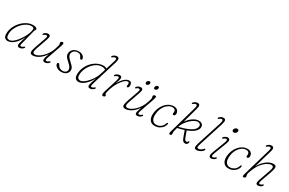

<svg xmlns="http://www.w3.org/2000/svg" viewBox="149 -2030 5037 3350"><g transform="rotate(30 2667.5 -354.5)"><path d="M355 -69Q350 -49.5 352.5 -38.5Q355 -27.5 372 -27.5Q382 -27.5 392 -32.8Q402 -38 413 -46Q422 -53 427.5 -56.2Q433 -59.5 437.5 -57Q448 -51 439 -36Q430 -22 406.5 -7.2Q383 7.5 355.5 7.5Q335.5 7.5 324.5 -1Q313.5 -9.5 313.5 -31Q313.5 -43.5 317 -60.5Q320.5 -77.5 331 -111.5Q341.5 -145.5 361.5 -210Q309 -101.5 245 -47Q181 7.5 121.5 7.5Q84 7.5 60.5 -15.2Q37 -38 37 -93.5Q37 -163.5 66 -228.5Q95 -293.5 143.2 -345Q191.5 -396.5 250.5 -426.8Q309.5 -457 369.5 -457Q406.5 -457 429.5 -447Q452.5 -437 452.5 -419Q452.5 -406.5 444 -396.2Q435.5 -386 432.5 -374ZM74 -107Q74 -58 90 -40Q106 -22 137 -22Q168.5 -22 205 -48.8Q241.5 -75.5 276.5 -119Q311.5 -162.5 340.5 -212.5Q369.5 -262.5 386.8 -310.2Q404 -358 404 -393Q404 -428 355 -428Q307 -428 257.8 -400.8Q208.5 -373.5 166.8 -327.2Q125 -281 99.5 -223.8Q74 -166.5 74 -107Z M949.5 -57Q954 -55 954.5 -48.8Q955 -42.5 951 -36Q938.5 -17 914 -4.8Q889.5 7.5 867.5 7.5Q844.5 7.5 835 -2.5Q825.5 -12.5 825.5 -31Q825.5 -47 832.2 -71.8Q839 -96.5 859.5 -152.5Q821 -93.5 778.8 -58.5Q736.5 -23.5 697 -8Q657.5 7.5 626.5 7.5Q575 7.5 570.5 -28.8Q566 -65 592 -138.5L668 -353.5Q681 -389.5 678.2 -405Q675.5 -420.5 658 -420.5Q648.5 -420.5 638.8 -417Q629 -413.5 617 -403.5Q610 -397.5 605 -393.5Q600 -389.5 594 -392.5Q589.5 -395 589.2 -401Q589 -407 592 -412.5Q602 -431.5 626.2 -444.2Q650.5 -457 674.5 -457Q706 -457 714.5 -435.8Q723 -414.5 703 -358L625.5 -136.5Q603.5 -73 610.8 -49.8Q618 -26.5 651 -26.5Q679 -26.5 715.2 -45.8Q751.5 -65 789.2 -100.8Q827 -136.5 859.5 -187Q892 -237.5 912 -300.5Q927 -348.5 931 -364Q935 -379.5 935 -387.5Q935 -394.5 931.5 -405.5Q928 -416.5 928 -428.5Q928 -441.5 940.2 -449.2Q952.5 -457 968 -457Q984 -457 986.2 -440.5Q988.5 -424 973 -379.5L877 -104Q861.5 -60 863.5 -43.8Q865.5 -27.5 884 -27.5Q892 -27.5 902 -31.8Q912 -36 925 -46Q932.5 -51.5 938 -55.8Q943.5 -60 949.5 -57Z M1209 -21Q1247.5 -21 1271 -40.8Q1294.5 -60.5 1294.5 -92.5Q1294.5 -116 1281 -139Q1267.5 -162 1225 -200Q1192.5 -229 1174 -249.2Q1155.5 -269.5 1148 -287.8Q1140.5 -306 1140.5 -328.5Q1140.5 -381 1181.2 -419.2Q1222 -457.5 1297.5 -457.5Q1330.5 -457.5 1355.8 -444.8Q1381 -432 1395.2 -412.5Q1409.5 -393 1409.5 -372.5Q1409.5 -350.5 1388 -350.5Q1371.5 -350.5 1361.5 -376.5Q1351.5 -404 1333.5 -418.8Q1315.5 -433.5 1285.5 -433.5Q1235.5 -433.5 1206.8 -405.5Q1178 -377.5 1178 -341.5Q1178 -317 1192.5 -292.5Q1207 -268 1248.5 -231Q1283.5 -200 1301.8 -178.8Q1320 -157.5 1326.8 -140.2Q1333.5 -123 1333.5 -104Q1333.5 -57.5 1297 -25Q1260.5 7.5 1192 7.5Q1155 7.5 1126 -6.8Q1097 -21 1080.2 -41.5Q1063.5 -62 1063.5 -80.5Q1063.5 -104 1083 -104Q1090.5 -104 1097.8 -99Q1105 -94 1111.5 -81Q1127 -50 1152 -35.5Q1177 -21 1209 -21Z M1944.5 -618.5 1801 -153Q1783.5 -96.5 1778 -69.8Q1772.5 -43 1777.2 -35.2Q1782 -27.5 1794 -27.5Q1804 -27.5 1814 -32.8Q1824 -38 1835 -46Q1842.5 -51.5 1848.2 -55.8Q1854 -60 1859.5 -57Q1870.5 -50.5 1861 -36Q1852 -22 1828.8 -7.2Q1805.5 7.5 1777.5 7.5Q1735.5 7.5 1735.5 -31Q1735.5 -43.5 1739.5 -61.2Q1743.5 -79 1754 -111Q1764.5 -143 1784 -199Q1728 -95 1664 -43.8Q1600 7.5 1545.5 7.5Q1509 7.5 1485.2 -15.8Q1461.5 -39 1461.5 -95Q1461.5 -170 1489.5 -235.8Q1517.5 -301.5 1564.5 -351.2Q1611.5 -401 1669.5 -429.2Q1727.5 -457.5 1787.5 -457.5Q1809.5 -457.5 1826 -452.5Q1842.5 -447.5 1855 -439L1909 -612.5Q1922 -653.5 1917.8 -667.8Q1913.5 -682 1894.5 -682Q1885.5 -682 1875.8 -678Q1866 -674 1851.5 -663.5Q1841.5 -656 1836.8 -653Q1832 -650 1826.5 -652.5Q1823 -654.5 1822 -660.5Q1821 -666.5 1825.5 -673.5Q1836.5 -691 1860.5 -704Q1884.5 -717 1909 -717Q1974.5 -717 1944.5 -618.5ZM1498.5 -101.5Q1498.5 -63.5 1516.2 -45.5Q1534 -27.5 1561.5 -27.5Q1591.5 -27.5 1628.8 -53Q1666 -78.5 1702.8 -119.8Q1739.5 -161 1769.2 -209.5Q1799 -258 1813 -304L1845.5 -408.5Q1819.5 -429.5 1770.5 -429.5Q1721.5 -429.5 1673.2 -402.5Q1625 -375.5 1585.5 -329Q1546 -282.5 1522.2 -223.8Q1498.5 -165 1498.5 -101.5Z M2034 -392.5Q2029.5 -395 2029 -401Q2028.5 -407 2032.5 -413.5Q2043 -431 2067.8 -444Q2092.5 -457 2116 -457Q2158 -457 2158 -417.5Q2158 -394.5 2146.5 -360.8Q2135 -327 2122 -293Q2146 -338.5 2176 -375.8Q2206 -413 2238.8 -435Q2271.5 -457 2304.5 -457Q2333.5 -457 2347.5 -439Q2361.5 -421 2361.5 -392Q2361.5 -338 2330 -338Q2315.5 -338 2315.5 -358.5Q2315.5 -365.5 2317.8 -374Q2320 -382.5 2320 -394Q2320 -410 2314.2 -420Q2308.5 -430 2294 -430Q2264.5 -430 2224.8 -393.8Q2185 -357.5 2147 -295.2Q2109 -233 2084.5 -155Q2072 -115 2066.8 -94Q2061.5 -73 2061.5 -60Q2061.5 -48 2071.5 -36.8Q2081.5 -25.5 2081.5 -18Q2081.5 -7.5 2069.2 0.2Q2057 8 2043.5 8Q2022 8 2018 -13Q2014 -34 2030.5 -87L2107.5 -334Q2122 -380 2121.8 -401Q2121.5 -422 2101 -422Q2082.5 -422 2058.5 -403.5Q2051 -397.5 2045.2 -393.5Q2039.5 -389.5 2034 -392.5Z M2814 -57Q2818.5 -55 2819 -48.8Q2819.5 -42.5 2815.5 -36Q2803 -17 2778.5 -4.8Q2754 7.5 2732 7.5Q2709 7.5 2699.5 -2.5Q2690 -12.5 2690 -31Q2690 -47 2696.8 -71.8Q2703.5 -96.5 2724 -152.5Q2685.5 -93.5 2643.2 -58.5Q2601 -23.5 2561.5 -8Q2522 7.5 2491 7.5Q2439.5 7.5 2435 -28.8Q2430.5 -65 2456.5 -138.5L2532.5 -353.5Q2545.5 -389.5 2542.8 -405Q2540 -420.5 2522.5 -420.5Q2513 -420.5 2503.2 -417Q2493.5 -413.5 2481.5 -403.5Q2474.5 -397.5 2469.5 -393.5Q2464.5 -389.5 2458.5 -392.5Q2454 -395 2453.8 -401Q2453.5 -407 2456.5 -412.5Q2466.5 -431.5 2490.8 -444.2Q2515 -457 2539 -457Q2570.5 -457 2579 -435.8Q2587.5 -414.5 2567.5 -358L2490 -136.5Q2468 -73 2475.2 -49.8Q2482.5 -26.5 2515.5 -26.5Q2543.5 -26.5 2579.8 -45.8Q2616 -65 2653.8 -100.8Q2691.5 -136.5 2724 -187Q2756.5 -237.5 2776.5 -300.5Q2791.5 -348.5 2795.5 -364Q2799.5 -379.5 2799.5 -387.5Q2799.5 -394.5 2796 -405.5Q2792.5 -416.5 2792.5 -428.5Q2792.5 -441.5 2804.8 -449.2Q2817 -457 2832.5 -457Q2848.5 -457 2850.8 -440.5Q2853 -424 2837.5 -379.5L2741.5 -104Q2726 -60 2728 -43.8Q2730 -27.5 2748.5 -27.5Q2756.5 -27.5 2766.5 -31.8Q2776.5 -36 2789.5 -46Q2797 -51.5 2802.5 -55.8Q2808 -60 2814 -57ZM2599.5 -545Q2584 -545 2577 -556.8Q2570 -568.5 2574 -584.5Q2578.5 -600.5 2591.2 -612Q2604 -623.5 2620 -623.5Q2635 -623.5 2642 -612Q2649 -600.5 2644.5 -584.5Q2640.5 -568.5 2627.8 -556.8Q2615 -545 2599.5 -545ZM2769 -545Q2753.5 -545 2746.5 -556.8Q2739.5 -568.5 2743.5 -584.5Q2748 -600.5 2760.8 -612Q2773.5 -623.5 2789.5 -623.5Q2804.5 -623.5 2811.5 -612Q2818.5 -600.5 2814 -584.5Q2810 -568.5 2797.2 -556.8Q2784.5 -545 2769 -545Z M3194.5 -431.5Q3149 -431.5 3107.2 -402.5Q3065.5 -373.5 3035.8 -323.2Q3006 -273 2997 -209.5Q2983.5 -114.5 3011.5 -68.8Q3039.5 -23 3091.5 -23Q3143 -23 3183.5 -52.8Q3224 -82.5 3239.5 -136Q3244 -153 3257 -153Q3266 -153 3266 -142Q3266 -112 3243.5 -77Q3221 -42 3179.2 -17.2Q3137.5 7.5 3079 7.5Q3002.5 7.5 2970.5 -54.2Q2938.5 -116 2959.5 -215.5Q2974 -283 3009.5 -337.8Q3045 -392.5 3095.8 -425Q3146.5 -457.5 3206 -457.5Q3256 -457.5 3281.2 -430.2Q3306.5 -403 3306.5 -366Q3306.5 -344.5 3296.8 -332.2Q3287 -320 3274 -320Q3252.5 -320 3252.5 -343Q3252.5 -349.5 3254.8 -358Q3257 -366.5 3257 -374.5Q3257 -399.5 3240.5 -415.5Q3224 -431.5 3194.5 -431.5Z M3533 -602.5Q3547 -651.5 3542.2 -666.8Q3537.5 -682 3518.5 -682Q3503 -682 3478 -663.5Q3468 -656 3463.2 -653.2Q3458.5 -650.5 3453.5 -652.5Q3442.5 -657.5 3452 -673.5Q3460 -686.5 3483.5 -701.8Q3507 -717 3536 -717Q3564.5 -717 3576 -695.8Q3587.5 -674.5 3570.5 -614.5L3485.5 -309.5Q3514.5 -352 3552.8 -387Q3591 -422 3634.2 -441.2Q3677.5 -460.5 3722 -457Q3759.5 -454 3781 -431.5Q3802.5 -409 3798.5 -367Q3794 -324 3746.5 -281.5Q3699 -239 3607.5 -204.5L3651 -83Q3661 -56 3671.8 -45Q3682.5 -34 3696 -31.5Q3716.5 -27.5 3729 -53.5Q3733.5 -62.5 3743.5 -61Q3753.5 -58.5 3750 -41.5Q3745.5 -18.5 3729.2 -3.8Q3713 11 3686.5 7.5Q3663.5 4.5 3649 -11.5Q3634.5 -27.5 3621.5 -62.5L3573.5 -192.5Q3513.5 -172.5 3440.5 -157Q3430 -118 3425.5 -98Q3421 -78 3419.8 -68.5Q3418.5 -59 3418.5 -51.5Q3418.5 -40 3420 -33.8Q3421.5 -27.5 3421.5 -20Q3421.5 -9 3411.2 -1.8Q3401 5.5 3387.5 5.5Q3374.5 5.5 3371 -7.2Q3367.5 -20 3373.5 -41ZM3711 -431.5Q3681.5 -435 3642.8 -415.2Q3604 -395.5 3564.8 -360Q3525.5 -324.5 3494 -279Q3462.5 -233.5 3448 -185Q3557.5 -211 3624.5 -240.5Q3691.5 -270 3723.8 -302Q3756 -334 3761.5 -367.5Q3765.5 -394 3752.5 -411Q3739.5 -428 3711 -431.5Z M4085.5 -599.5 3933.5 -123.5Q3915.5 -67 3917.2 -48Q3919 -29 3946.5 -29Q3967.5 -29 3993.2 -45.2Q4019 -61.5 4033 -80Q4039 -88 4045.5 -88Q4056 -88 4056 -76Q4056 -58.5 4035.5 -39Q4015 -19.5 3985 -6Q3955 7.5 3926 7.5Q3887 7.5 3881 -20.2Q3875 -48 3898.5 -122L4047 -584Q4066.5 -645 4062.8 -663.8Q4059 -682.5 4040 -682.5Q4024 -682.5 3998 -663.5Q3992.5 -659.5 3986 -654.5Q3979.5 -649.5 3973.5 -652.5Q3970 -654 3968.5 -659.8Q3967 -665.5 3972 -673.5Q3980.5 -687.5 4004.5 -702.2Q4028.5 -717 4057.5 -717Q4089 -717 4098 -692Q4107 -667 4085.5 -599.5Z M4334.5 -582.5Q4316.5 -582.5 4306.8 -595.8Q4297 -609 4302 -627Q4307.5 -646.5 4324 -659.2Q4340.5 -672 4358.5 -672Q4377.5 -672 4386.8 -659.2Q4396 -646.5 4390.5 -627Q4385.5 -609 4369.5 -595.8Q4353.5 -582.5 4334.5 -582.5ZM4226 -103Q4209 -58 4212.2 -42Q4215.5 -26 4234 -26Q4248 -26 4275 -45.5Q4282 -51 4288 -55.2Q4294 -59.5 4300 -56.5Q4304.5 -54.5 4305 -48.2Q4305.5 -42 4301.5 -35.5Q4292 -21 4268 -7Q4244 7 4219 7Q4201.5 7 4189.2 -1.8Q4177 -10.5 4175.8 -32.8Q4174.5 -55 4189.5 -95L4284.5 -345.5Q4301 -388.5 4299 -405.8Q4297 -423 4278 -423Q4261.5 -423 4236.5 -403.5Q4230 -398.5 4224 -394Q4218 -389.5 4212 -392.5Q4207.5 -395 4207 -401Q4206.5 -407 4210.5 -413.5Q4222.5 -431.5 4247 -444.2Q4271.5 -457 4293 -457Q4319.5 -457 4331.5 -435.2Q4343.5 -413.5 4321 -354Z M4679.5 -431.5Q4634 -431.5 4592.2 -402.5Q4550.5 -373.5 4520.8 -323.2Q4491 -273 4482 -209.5Q4468.5 -114.5 4496.5 -68.8Q4524.5 -23 4576.5 -23Q4628 -23 4668.5 -52.8Q4709 -82.5 4724.5 -136Q4729 -153 4742 -153Q4751 -153 4751 -142Q4751 -112 4728.5 -77Q4706 -42 4664.2 -17.2Q4622.5 7.5 4564 7.5Q4487.5 7.5 4455.5 -54.2Q4423.5 -116 4444.5 -215.5Q4459 -283 4494.5 -337.8Q4530 -392.5 4580.8 -425Q4631.5 -457.5 4691 -457.5Q4741 -457.5 4766.2 -430.2Q4791.5 -403 4791.5 -366Q4791.5 -344.5 4781.8 -332.2Q4772 -320 4759 -320Q4737.5 -320 4737.5 -343Q4737.5 -349.5 4739.8 -358Q4742 -366.5 4742 -374.5Q4742 -399.5 4725.5 -415.5Q4709 -431.5 4679.5 -431.5Z M5247 -37Q5239 -20 5215 -6.2Q5191 7.5 5164 7.5Q5133.5 7.5 5124.8 -13.8Q5116 -35 5136 -91.5L5213.5 -313Q5236.5 -378.5 5228 -400.8Q5219.5 -423 5188 -423Q5156.5 -423 5108.5 -395Q5060.5 -367 5011.5 -306.8Q4962.5 -246.5 4927 -149Q4917 -122 4912 -107.5Q4907 -93 4905.5 -84.2Q4904 -75.5 4904 -64.5Q4904 -53.5 4907.5 -43.5Q4911 -33.5 4911 -21.5Q4911 -8 4899 -0.2Q4887 7.5 4871.5 7.5Q4860.5 7.5 4856.2 2Q4852 -3.5 4855 -21.8Q4858 -40 4869 -77.5L5022.5 -605Q5034 -644 5031.8 -663Q5029.5 -682 5007.5 -682Q4992.5 -682 4967 -663.5Q4961.5 -659.5 4955 -654.5Q4948.5 -649.5 4942.5 -652.5Q4931.5 -657.5 4941 -673.5Q4949.5 -688 4973.8 -702.5Q4998 -717 5026.5 -717Q5053 -717 5065.2 -697.2Q5077.5 -677.5 5062 -623.5L4955 -256.5Q5007.5 -352.5 5078 -404.8Q5148.5 -457 5215 -457Q5264.5 -457 5268.8 -420.5Q5273 -384 5247 -311L5171 -96Q5158.5 -60 5161.2 -44.5Q5164 -29 5181 -29Q5190.5 -29 5200.2 -32.8Q5210 -36.5 5222 -46Q5229 -52 5234 -56Q5239 -60 5245 -57Q5249.5 -55 5249.5 -48.8Q5249.5 -42.5 5247 -37Z"/></g></svg>

Font: Fraunces 9pt S100 Thin
Style: Italic
Weight: 100
Italic angle: -16°
Version: Version 1.000; ttfautohint (v1.8.3)